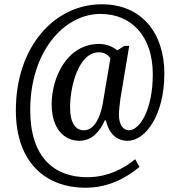

<svg xmlns="http://www.w3.org/2000/svg" viewBox="-20 -734 830 896"><path d="M379 142C490 142 571 94 631 45L611 9C560 51 484 93 387 93C233 93 121 0 121 -220C121 -491 277 -669 449 -669C591 -669 693 -568 693 -387C693 -220 631 -126 582 -126C559 -126 535 -146 535 -199C535 -218 539 -250 542 -274L583 -520H561L527 -499C510 -514 478 -529 443 -529C290 -529 221 -368 221 -248C221 -133 280 -77 350 -77C410 -77 445 -120 469 -172H474C489 -109 525 -77 576 -77C660 -77 747 -199 747 -390C747 -579 642 -714 455 -714C233 -714 54 -515 54 -219C54 26 195 142 379 142ZM371 -126C333 -126 307 -159 307 -233C307 -330 346 -490 442 -490C465 -490 487 -478 495 -461L459 -248C449 -193 423 -126 371 -126Z"/></svg>

Font: Noto Serif Bengali Condensed Medium
Style: Regular
Weight: 500
Width: 3
Designer: Juan Bruce, Universal Thirst, Indian Type Foundry and the Monotype Design Team.
Foundry: Monotype Imaging Inc.
Version: Version 2.003